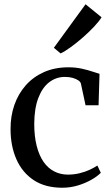

<svg xmlns="http://www.w3.org/2000/svg" viewBox="-20 -869 522 900"><path d="M272 11Q192 11 138.2 -24.5Q84.5 -60 57 -122.2Q29.5 -184.5 29.5 -263Q29 -324 47.2 -376.5Q65.5 -429 100.5 -468.8Q135.5 -508.5 186 -531Q236.5 -553.5 301 -553.5Q334.5 -553.5 362.8 -547.2Q391 -541 412.2 -533.8Q433.5 -526.5 446.5 -523L442 -375.5H381L359.5 -476Q358 -484.5 347.8 -491.8Q337.5 -499 321.2 -503.8Q305 -508.5 284.5 -508.5Q243.5 -508.5 211 -483.8Q178.5 -459 159.8 -410.2Q141 -361.5 140.5 -289Q140.5 -230 152 -185Q163.5 -140 184.2 -110.2Q205 -80.5 234.2 -65.5Q263.5 -50.5 298 -50.5Q326.5 -50.5 352.5 -56.8Q378.5 -63 400 -73Q421.5 -83 436.5 -93L452.5 -59Q436.5 -42.5 408 -26.2Q379.5 -10 344.5 0.5Q309.5 11 272 11ZM263.5 -619 232.5 -645 381 -849 456 -788Q444.5 -769 421 -744Q397.5 -719 369 -694Q340.5 -669 312.8 -648.8Q285 -628.5 265 -619Z"/></svg>

Font: Merriweather 60pt
Style: Regular
Weight: 400
Version: Version 2.100